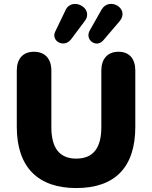

<svg xmlns="http://www.w3.org/2000/svg" viewBox="-20 -941 770 972"><path d="M366 11C561 11 665 -93 665 -299V-584C665 -642 636 -679 580 -679C524 -679 493 -642 493 -584V-297C493 -191 451 -138 366 -138C282 -138 240 -191 240 -297V-584C240 -642 209 -679 152 -679C95 -679 65 -642 65 -584V-299C65 -93 174 11 366 11ZM339 -741 408 -833C460 -899 345 -960 312 -890L260 -782C236 -734 303 -696 339 -741ZM503 -737 585 -833C640 -897 533 -960 494 -892L434 -786C408 -739 468 -696 503 -737Z"/></svg>

Font: SN Pro Heavy
Style: Regular
Weight: 800
Designer: Tobias Whetton
Foundry: Supernotes
Version: Version 1.001;Glyphs 3.2 (3249)